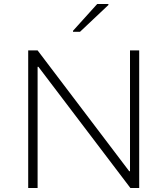

<svg xmlns="http://www.w3.org/2000/svg" viewBox="-20 -940 837 960"><path d="M121 0V-688H168L626 -84H630V-688H676V0H632L172 -606H168V0ZM345 -781V-786L466 -920H522V-915L380 -781Z"/></svg>

Font: Saira SemiExpanded ExtraLight
Style: Regular
Weight: 250
Width: 6
Designer: Hector Gatti with collaboration of the Omnibus-Type team
Foundry: Omnibus-Type
Version: Version 1.101